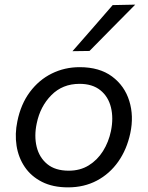

<svg xmlns="http://www.w3.org/2000/svg" viewBox="-20 -798 638 829"><path d="M274 11Q208 11 161.2 -12.8Q114.5 -36.5 87 -77Q59.5 -117.5 51.5 -168.8Q43.5 -220 55 -274.5Q70 -348.5 109 -400.8Q148 -453 203.5 -480.5Q259 -508 324 -508Q409.5 -508 463.8 -467.8Q518 -427.5 538.2 -362.2Q558.5 -297 542.5 -222.5Q527.5 -152.5 490.5 -100Q453.5 -47.5 398.2 -18.2Q343 11 274 11ZM277 -61Q326 -61 363.2 -84Q400.5 -107 424.8 -145.8Q449 -184.5 459 -232Q470.5 -288 459 -334.5Q447.5 -381 413.2 -408.5Q379 -436 323.5 -436Q250 -436 201.8 -387.2Q153.5 -338.5 138.5 -265Q127 -211 138.2 -164.5Q149.5 -118 184 -89.5Q218.5 -61 277 -61ZM293 -577Q337.5 -628 380.5 -677Q423.5 -726 466.5 -776L564 -778Q513.5 -727 464.2 -677.2Q415 -627.5 366.5 -578Z"/></svg>

Font: Commissioner
Style: Italic
Weight: 400
Italic angle: -12°
Designer: Kostas Bartsokas
Foundry: Kostas Bartsokas
Version: Version 1.000; ttfautohint (v1.8.3)